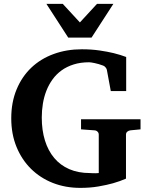

<svg xmlns="http://www.w3.org/2000/svg" viewBox="-20 -937 756 974"><path d="M642.1 -275.9Q632.8 -274.9 626 -269.3Q619.1 -263.7 619.1 -253.9V-30.8Q589.4 -17.6 553.2 -7.3Q522 1.5 479.7 8.8Q437.5 16.1 387.2 16.1Q312 16.1 248 -9Q184.1 -34.2 137.2 -80.6Q90.3 -127 63.7 -191.9Q37.1 -256.8 37.1 -336.9Q37.1 -418 64 -482.9Q90.8 -547.9 138.4 -593.3Q186 -638.7 251.7 -662.8Q317.4 -687 395 -687Q444.3 -687 485.4 -680.9Q526.4 -674.8 556.6 -667.5Q591.8 -658.7 620.1 -647.9V-475.1H542L522 -583Q521 -588.4 515.6 -595Q510.3 -601.6 503.9 -604Q480.5 -612.8 460.4 -616.9Q440.4 -621.1 432.1 -621.1Q388.7 -621.1 353.8 -610.1Q318.8 -599.1 292.2 -579.8Q265.6 -560.5 246.6 -534.2Q227.5 -507.8 215.3 -476.6Q203.1 -445.3 197.5 -410.9Q191.9 -376.5 191.9 -340.8Q191.9 -276.4 208 -224.4Q224.1 -172.4 255.1 -135.5Q286.1 -98.6 331.5 -78.9Q377 -59.1 436 -59.1Q442.9 -59.1 452.9 -58.3Q462.9 -57.6 481 -59.1V-253.9Q481 -263.7 474.1 -269.8Q467.3 -275.9 458 -275.9L391.1 -280.8V-332H692.9V-280.8ZM444.3 -746.1H326.2L215.3 -917.5H298.3L385.3 -823.2L472.2 -917.5H555.2Z"/></svg>

Font: Charis SIL Am
Style: Bold
Weight: 700
Foundry: SIL International
Version: Version 5.000